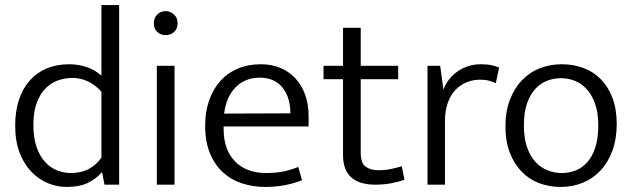

<svg xmlns="http://www.w3.org/2000/svg" viewBox="-20 -730 2498 759"><path d="M381 -710H451V0H393L384 -48H382Q356 -20 324 -5.5Q292 9 243 9Q205 9 169 -6Q133 -21 104 -51Q75 -81 57.5 -126.5Q40 -172 40 -234Q40 -289 54.5 -334Q69 -379 96.5 -410.5Q124 -442 163.5 -459Q203 -476 253 -476Q290 -476 322.5 -465Q355 -454 381 -431ZM381 -367Q359 -393 329 -407.5Q299 -422 267 -422Q237 -422 209 -412Q181 -402 159.5 -380Q138 -358 125 -322.5Q112 -287 112 -237Q112 -185 124.5 -149Q137 -113 158 -90Q179 -67 205.5 -56.5Q232 -46 260 -46Q301 -46 331 -62Q361 -78 381 -107Z M600 0V-470H670V0ZM635 -591Q615 -591 601.5 -604Q588 -617 588 -638Q588 -659 601.5 -672.5Q615 -686 635 -686Q653 -686 667.5 -673Q682 -660 682 -638Q682 -616 668 -603.5Q654 -591 635 -591Z M1200 -230H864V-221Q864 -138 909 -92Q954 -46 1032 -46Q1067 -46 1097 -51.5Q1127 -57 1159 -70L1174 -18Q1146 -6 1108.5 1.5Q1071 9 1029 9Q980 9 937 -5Q894 -19 861.5 -48.5Q829 -78 810 -124Q791 -170 791 -234Q791 -289 807 -334Q823 -379 851.5 -410.5Q880 -442 920.5 -459Q961 -476 1011 -476Q1054 -476 1088.5 -461.5Q1123 -447 1148 -420Q1173 -393 1186.5 -355Q1200 -317 1200 -271ZM1128 -282Q1128 -310 1121 -335.5Q1114 -361 1099.5 -380.5Q1085 -400 1062 -411.5Q1039 -423 1007 -423Q949 -423 911.5 -385Q874 -347 866 -281Z M1554 -417H1406V-126Q1406 -85 1425.5 -71Q1445 -57 1477 -57Q1502 -57 1526 -62Q1550 -67 1568 -73L1579 -20Q1559 -12 1529 -6Q1499 0 1464 0Q1336 0 1336 -117V-417H1259V-470H1336V-620H1406V-470H1554Z M1670 0V-470H1720L1733 -376Q1750 -421 1790 -448.5Q1830 -476 1881 -476Q1906 -476 1924 -472Q1942 -468 1953 -463L1940 -401Q1928 -407 1913 -411Q1898 -415 1878 -415Q1849 -415 1824 -404.5Q1799 -394 1780 -374Q1761 -354 1750 -323Q1739 -292 1739 -252V0Z M2418 -240Q2418 -181 2401 -134.5Q2384 -88 2354 -56Q2324 -24 2283.5 -7.5Q2243 9 2197 9Q2150 9 2110 -6.5Q2070 -22 2041 -52.5Q2012 -83 1995 -127.5Q1978 -172 1978 -230Q1978 -289 1995.5 -335Q2013 -381 2043 -412.5Q2073 -444 2113.5 -460Q2154 -476 2201 -476Q2247 -476 2287 -461Q2327 -446 2356 -416Q2385 -386 2401.5 -342Q2418 -298 2418 -240ZM2345 -235Q2345 -284 2332.5 -319.5Q2320 -355 2299.5 -377.5Q2279 -400 2252.5 -410.5Q2226 -421 2198 -421Q2170 -421 2143.5 -411Q2117 -401 2096.5 -379Q2076 -357 2063.5 -321.5Q2051 -286 2051 -235Q2051 -184 2063.5 -148Q2076 -112 2097 -89.5Q2118 -67 2145 -56.5Q2172 -46 2200 -46Q2228 -46 2254 -55.5Q2280 -65 2300.5 -87.5Q2321 -110 2333 -146Q2345 -182 2345 -235Z"/></svg>

Font: Mukta Light
Style: Regular
Weight: 300
Designer: Girish Dalvi and Yashodeep Gholap
Foundry: Ek Type
Version: Version 2.538;PS 1.002;hotconv 16.6.51;makeotf.lib2.5.65220;